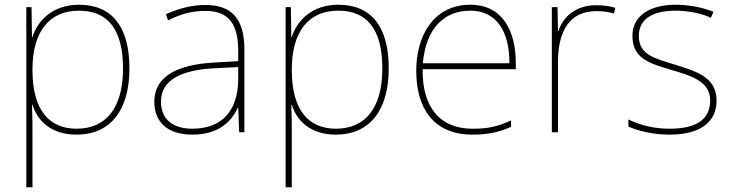

<svg xmlns="http://www.w3.org/2000/svg" viewBox="-20 -558 3090 810"><path d="M313 -538C203 -538 139 -472 117 -402H115L113 -528H91V232H117V15C117 -27 117 -71 115 -116H117C139 -46 198 10 303 10C444 10 526 -91 526 -269C526 -445 453 -538 313 -538ZM313 -513C435 -513 499 -434 499 -269C499 -101 426 -15 303 -15C189 -15 117 -92 117 -262V-265C117 -421 185 -513 313 -513Z M847 -537C788 -537 733 -522 680 -498L689 -472C746 -501 794 -512 847 -512C940 -512 985 -463 985 -343V-300L882 -294C725 -285 631 -234 631 -129C631 -45 685 10 791 10C899 10 955 -42 983 -103H985L989 0H1011V-350C1011 -480 956 -537 847 -537ZM884 -270 985 -275V-220C983 -99 924 -15 791 -15C706 -15 659 -58 659 -129C659 -222 748 -263 884 -270Z M1407 -538C1297 -538 1233 -472 1211 -402H1209L1207 -528H1185V232H1211V15C1211 -27 1211 -71 1209 -116H1211C1233 -46 1292 10 1397 10C1538 10 1620 -91 1620 -269C1620 -445 1547 -538 1407 -538ZM1407 -513C1529 -513 1593 -434 1593 -269C1593 -101 1520 -15 1397 -15C1283 -15 1211 -92 1211 -262V-265C1211 -421 1279 -513 1407 -513Z M1964 -538C1810 -538 1736 -408 1736 -259C1736 -104 1807 10 1973 10C2037 10 2085 0 2136 -23V-50C2074 -22 2037 -15 1973 -15C1836 -15 1761 -105 1763 -266H2156V-291C2156 -430 2099 -538 1964 -538ZM1964 -513C2076 -513 2130 -423 2129 -291H1764C1776 -436 1852 -513 1964 -513Z M2495 -536C2410 -536 2355 -488 2336 -427H2334L2332 -528H2308V0H2334V-297C2334 -428 2384 -511 2495 -511C2525 -511 2545 -508 2570 -501L2576 -525C2552 -532 2527 -536 2495 -536Z M3003 -134C3003 -235 2913 -258 2825 -286C2744 -312 2675 -325 2675 -407C2675 -478 2734 -513 2830 -513C2883 -513 2942 -501 2979 -483L2990 -508C2948 -525 2893 -538 2830 -538C2718 -538 2648 -489 2648 -407C2648 -309 2723 -290 2816 -262C2904 -236 2976 -212 2976 -134C2976 -60 2926 -15 2805 -15C2743 -15 2684 -28 2631 -54V-24C2669 -7 2732 10 2805 10C2937 10 3003 -45 3003 -134Z"/></svg>

Font: Noto Sans Sinhala Thin
Style: Regular
Weight: 100
Designer: Jelle Bosma - Monotype Design Team
Foundry: Monotype Imaging Inc.
Version: Version 2.006